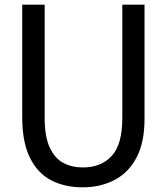

<svg xmlns="http://www.w3.org/2000/svg" viewBox="-20 -788 714 821"><path d="M333 13Q257 13 199 -17Q141 -47 108 -113.5Q75 -180 75 -287V-768H171V-285Q171 -203 193 -156.5Q215 -110 251.5 -91Q288 -72 334 -72Q412 -72 457.5 -121Q503 -170 503 -283V-768H598V-280Q598 -179 564 -114.5Q530 -50 470 -18.5Q410 13 333 13Z"/></svg>

Font: Yaldevi Medium
Style: Regular
Weight: 500
Designer: Sol Matas, Rajitha Manaperi, Kosala Senevirathne
Foundry: Mooniak
Version: Version 1.100